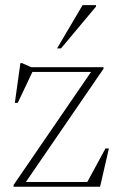

<svg xmlns="http://www.w3.org/2000/svg" viewBox="-20 -710 452 730"><path d="M31.5 0V-6.5L331 -443.5L347.5 -436.5H74L106.5 -443.5L47.5 -319H36.5L57.5 -470H64L98.5 -454.5H373.5V-448.5L73.5 -11L56.5 -18H326L310 -14.5L381 -145.5H394L360.5 0ZM197 -526 294 -690.5H345V-685L212 -526Z"/></svg>

Font: Newsreader 36pt ExtraLight
Style: Regular
Weight: 250
Designer: Hugues Gentile
Foundry: Production Type
Version: Version 1.003